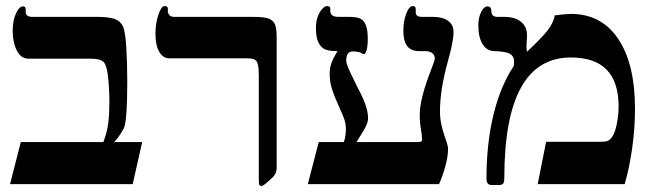

<svg xmlns="http://www.w3.org/2000/svg" viewBox="-20 -609 2172 635"><path d="M418.9 0H13.2L48.8 -139.2H321.8Q334.5 -172.4 338.1 -202.4Q341.8 -232.4 341.8 -271Q341.8 -312.5 337.6 -352.5Q333.5 -392.6 322.8 -403.8Q312 -415 279.8 -415H73.2Q49.8 -415 35.9 -441.4Q22 -467.8 22 -507.8Q22 -540.5 32.7 -564.2Q43.5 -587.9 56.2 -587.9Q64.9 -587.9 64.9 -579.1V-569.8Q64.9 -553.2 86.9 -553.2H298.8Q340.3 -553.2 359.1 -546.4Q377.9 -539.6 386.2 -522.5Q394.5 -505.4 397.7 -452.9Q400.9 -400.4 400.9 -338.9Q400.9 -225.1 392.1 -191.9Q389.2 -182.1 378.2 -165.5Q367.2 -148.9 357.9 -139.2H450.2Z M541 -416Q519 -416 506.6 -437.7Q494.1 -459.5 494.1 -497.1Q494.1 -532.2 503.9 -560.5Q513.7 -588.9 523.9 -588.9Q535.2 -588.9 535.2 -580.1V-570.8Q535.2 -565.4 539.8 -559.3Q544.4 -553.2 557.1 -553.2H816.9Q852.5 -553.2 867.7 -547.9Q882.8 -542.5 888.9 -529.5Q895 -516.6 895 -485.8V-53.2Q895 -32.7 877 -18.1L863.3 -5.9Q850.6 5.9 844.7 5.9Q838.9 5.9 837.4 2Q835.9 -2 835.9 -14.2V-358.9Q835.9 -383.8 833 -395.5Q830.1 -407.2 822.8 -411.6Q815.4 -416 795.9 -416Z M1480 -502.9Q1480 -472.7 1461.4 -406.7Q1435.1 -312 1435.1 -241.2Q1435.1 -219.2 1439.2 -199.7Q1443.4 -180.2 1448.5 -164.6Q1453.6 -148.9 1457.8 -136.7Q1461.9 -124.5 1461.9 -117.2Q1461.9 -91.8 1453.1 -59.8Q1444.3 -27.8 1432.1 0H998L1034.2 -139.2H1117.2Q1119.6 -144.5 1121.8 -157.5Q1124 -170.4 1124 -183.1Q1124 -202.1 1115.7 -222.7Q1107.4 -243.2 1097.2 -265.4Q1086.9 -287.6 1078.6 -312.5Q1070.3 -337.4 1070.3 -365.2Q1070.3 -384.8 1076.4 -401.1Q1082.5 -417.5 1096.2 -439.9Q1064.9 -439.9 1052 -447.3Q1039.1 -454.6 1032 -470.9Q1024.9 -487.3 1024.9 -517.1Q1024.9 -537.1 1030.5 -553Q1036.1 -568.8 1045.2 -578.9Q1054.2 -588.9 1061 -588.9Q1072.3 -588.9 1072.3 -581.1V-573.2Q1072.3 -553.2 1099.1 -553.2H1133.3Q1162.1 -553.2 1173.3 -546.6Q1184.6 -540 1190.4 -524.7Q1196.3 -509.3 1196.3 -481Q1196.3 -456.1 1192.4 -443.1Q1188.5 -430.2 1184.1 -430.2Q1179.7 -430.2 1175.3 -433.1Q1173.3 -435.5 1164.1 -437.3Q1154.8 -439 1147 -439Q1125 -439 1125 -409.2Q1125 -401.4 1130.6 -387Q1136.2 -372.6 1167 -311Q1197.3 -254.9 1197.3 -217.8Q1197.3 -208 1191.7 -194.8Q1186 -181.6 1159.2 -139.2H1364.3Q1376 -139.2 1376 -147Q1376 -159.2 1372.1 -181.4Q1368.2 -203.6 1368.2 -230Q1368.2 -282.2 1406.2 -379.4Q1418 -409.2 1418 -416Q1418 -425.8 1410.2 -432.9Q1402.3 -439.9 1385.3 -439.9H1367.2Q1339.4 -439.9 1326.7 -456.5Q1314 -473.1 1314 -507.8Q1314 -538.6 1323.5 -563.7Q1333 -588.9 1345.2 -588.9Q1355 -588.9 1355 -579.1V-567.9Q1355 -553.2 1375 -553.2H1411.1Q1444.3 -553.2 1462.2 -540Q1480 -526.9 1480 -502.9Z M2080.1 -250Q2080.1 -185.1 2070.8 -118.9Q2061.5 -52.7 2045.9 0H1758.3L1786.1 -140.1H1965.8Q1982.4 -140.1 1989.7 -143.1Q1997.1 -146 2003.7 -155.3Q2010.3 -164.6 2014.9 -178.7Q2019.5 -192.9 2022.7 -215.1Q2025.9 -237.3 2025.9 -256.8Q2025.9 -418.9 1868.2 -418.9Q1647.9 -418.9 1647.9 -20Q1647.9 -7.3 1644.3 -2.2Q1640.6 2.9 1629.9 2.9H1606Q1588.9 2.9 1588.9 -18.1Q1588.9 -133.3 1611.6 -227.8Q1634.3 -322.3 1678.2 -389.2Q1680.2 -392.1 1680.2 -405.8Q1680.2 -421.9 1668 -430.2Q1655.8 -438.5 1616.2 -439.9Q1590.3 -439.9 1576.2 -462.9Q1562 -485.8 1562 -524.9Q1562 -550.8 1571.3 -569.3Q1580.6 -587.9 1592.3 -587.9Q1605 -587.9 1605 -571.8Q1605 -553.2 1626 -553.2H1647.9Q1683.1 -553.2 1703.1 -536.9Q1723.1 -520.5 1723.1 -492.2L1721.2 -458Q1721.2 -443.8 1723.1 -438Q1772.5 -484.4 1791.3 -508.8Q1810.1 -533.2 1814.9 -558.1Q1850.6 -563 1868.2 -563Q1969.2 -563 2024.7 -480.2Q2080.1 -397.5 2080.1 -250Z"/></svg>

Font: Liberation Serif
Style: Bold
Weight: 700
Designer: Steve Matteson
Foundry: Ascender Corporation
Version: Version 2.1.5